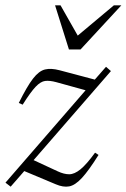

<svg xmlns="http://www.w3.org/2000/svg" viewBox="-22 -690 474 720"><path d="M-1.5 -5 299 -351.5 188.5 -382Q164.5 -388.5 147.5 -386.5Q130.5 -384.5 111.5 -364.5Q92.5 -344.5 63 -297.5L48.5 -304Q79.5 -366.5 101.8 -395.2Q124 -424 146.8 -429.5Q169.5 -435 201.5 -426.5L333.5 -391.5L375.5 -439.5L394 -423.5L104 -89.5L194.5 -47.5Q218 -36.5 237.5 -36.5Q257 -36.5 279.8 -55Q302.5 -73.5 334.5 -117.5L347.5 -109Q310.5 -50 285 -22.5Q259.5 5 237.2 9Q215 13 187 1L69 -48.5L18 10ZM433 -670 280 -504.5H236.5L184.5 -670H205L269.5 -556.5L405 -670Z"/></svg>

Font: Newsreader 16pt Light
Style: Italic
Weight: 300
Italic angle: -17°
Designer: Hugues Gentile
Foundry: Production Type
Version: Version 1.003; ttfautohint (v1.8.3)